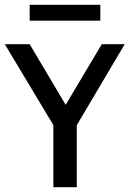

<svg xmlns="http://www.w3.org/2000/svg" viewBox="-38 -779 539 799"><path d="M184 0V-298.5L205 -223.5L-18 -595H85.5L248.5 -320.5H222L385.5 -595H481L261 -223.5L281.5 -297.5V0ZM85.5 -693V-759H379.5V-693Z"/></svg>

Font: Encode Sans SC Condensed Medium
Style: Regular
Weight: 500
Width: 3
Designer: Multiple Designers
Foundry: Impallari Type
Version: Version 3.002